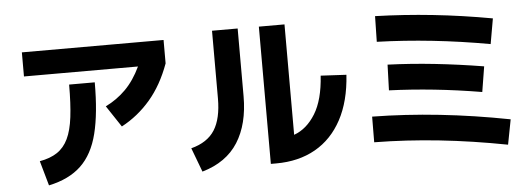

<svg xmlns="http://www.w3.org/2000/svg" viewBox="-52 -915 3103 1119"><g transform="rotate(-5 1500.0 -355.5)"><path d="M646 -252 563 -377Q629 -409 680.5 -460.5Q732 -512 770 -592H103V-733H932V-596Q887 -472 814.5 -387.5Q742 -303 646 -252ZM193 53 152 -92Q214 -103 254.5 -130Q295 -157 318.5 -206Q342 -255 351.5 -332.5Q361 -410 361 -522H511Q511 -341 481.5 -223Q452 -105 382 -38.5Q312 28 193 53Z M1826 -446 1976 -438Q1966 -284 1908.5 -177Q1851 -70 1753 -14.5Q1655 41 1523 41H1492V-762H1642V-116Q1717 -143 1767 -224Q1817 -305 1826 -446ZM1091 51 1038 -90Q1134 -115 1176 -181.5Q1218 -248 1218 -366V-762H1368V-366Q1368 -203 1300.5 -96.5Q1233 10 1091 51Z M2855 -691 2829 -543Q2489 -604 2169 -614L2172 -764Q2339 -759 2509 -741Q2679 -723 2855 -691ZM2780 -417 2756 -269Q2613 -293 2479 -307Q2345 -321 2215 -326L2220 -476Q2355 -471 2494.5 -456Q2634 -441 2780 -417ZM2907 -96 2879 50Q2676 11 2483.5 -9.5Q2291 -30 2103 -32L2104 -182Q2489 -177 2907 -96Z"/></g></svg>

Font: Murecho
Style: Bold
Weight: 700
Designer: Neil Summerour
Foundry: Positype
Version: Version 1.010; ttfautohint (v1.8.3)